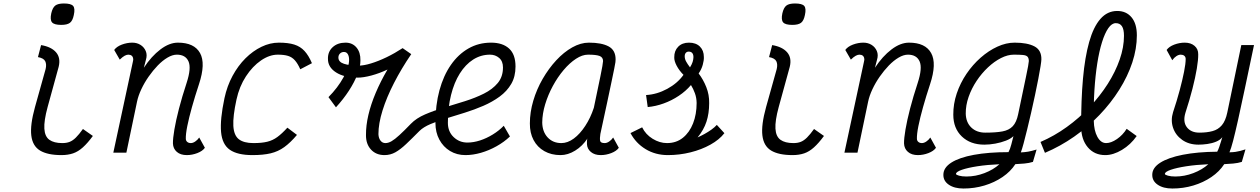

<svg xmlns="http://www.w3.org/2000/svg" viewBox="-20 -877 7240 1103"><path d="M333 14Q253.5 14 210.2 -12Q167 -38 159.8 -98.5Q152.5 -159 181 -262L242 -480Q248.5 -507.5 239.8 -525.2Q231 -543 198 -549L216 -618Q275 -608 302.2 -576.2Q329.5 -544.5 317 -493L253.5 -262Q232 -183 234.8 -137.8Q237.5 -92.5 263.8 -73.8Q290 -55 338 -55Q362 -55 380 -62Q398 -69 416 -86.8Q434 -104.5 456.5 -136L513.5 -96Q483.5 -55 456.2 -30.5Q429 -6 399.8 4Q370.5 14 333 14ZM332 -734Q291.5 -734 279 -748.5Q266.5 -763 274.5 -800.5Q282 -833 297.5 -845Q313 -857 347 -857Q388 -857 400.2 -842.8Q412.5 -828.5 404 -790.5Q397.5 -758 381.8 -746Q366 -734 332 -734Z M1124.5 -87 1157 -28Q1143.5 -9 1113.5 2.5Q1083.5 14 1053 14Q1017 14 995.8 -4.5Q974.5 -23 973.5 -53Q973 -81.5 981.8 -133Q990.5 -184.5 1008.2 -253Q1026 -321.5 1052 -400.5Q1080 -486 1062.8 -524.5Q1045.5 -563 996 -563Q971 -563 942.5 -546.2Q914 -529.5 886.2 -500.8Q858.5 -472 834 -437Q809.5 -402 791.8 -364.2Q774 -326.5 767 -292L706 0H631L743 -521Q743.5 -525 744.8 -530Q746 -535 745 -539.5Q744 -550.5 736.8 -556.8Q729.5 -563 717 -563Q708 -563 696.2 -556.8Q684.5 -550.5 668 -534.5L636 -590Q650 -609.5 680 -620.8Q710 -632 740 -632Q766.5 -632 787 -619.2Q807.5 -606.5 817.2 -584Q827 -561.5 818 -532.5L806.5 -488Q850 -554 901.5 -593Q953 -632 1002 -632Q1096 -632 1129.2 -572.2Q1162.5 -512.5 1123 -393Q1100 -323.5 1082.8 -262Q1065.5 -200.5 1056 -153Q1046.5 -105.5 1047.5 -79Q1048 -68 1056 -61.5Q1064 -55 1076 -55Q1088 -55 1101.2 -63.8Q1114.5 -72.5 1124.5 -87Z M1631 -143.5 1686 -102Q1648.5 -57.5 1613.2 -32Q1578 -6.5 1535 3.8Q1492 14 1430 14Q1344.5 14 1300.5 -16.5Q1256.5 -47 1250 -118.5Q1243.5 -190 1269.5 -313Q1284.5 -383 1316 -441.2Q1347.5 -499.5 1390.2 -542Q1433 -584.5 1482.2 -608.2Q1531.5 -632 1582 -632Q1635.5 -632 1670.5 -621Q1705.5 -610 1729.2 -584.2Q1753 -558.5 1772 -514L1705 -479Q1690.5 -512 1674 -530.5Q1657.5 -549 1634.5 -556Q1611.5 -563 1576 -563Q1528 -563 1479.5 -529.8Q1431 -496.5 1393 -438.5Q1355 -380.5 1338.5 -305Q1317.5 -208.5 1320.5 -154Q1323.5 -99.5 1352 -77.2Q1380.5 -55 1436 -55Q1484 -55 1515.5 -62.8Q1547 -70.5 1573.2 -89.8Q1599.5 -109 1631 -143.5Z M2340.5 -166Q2371.5 -198 2422 -219.8Q2472.5 -241.5 2532.2 -259.2Q2592 -277 2651.2 -295.8Q2710.5 -314.5 2760 -339.2Q2809.5 -364 2839.5 -400Q2869.5 -436 2869.5 -489.5Q2869.5 -525.5 2847.5 -544.2Q2825.5 -563 2795 -563Q2742.5 -563 2698.2 -534.8Q2654 -506.5 2621.5 -454.8Q2589 -403 2571 -331Q2553 -259 2553 -171.5Q2553 -121 2586 -89.5Q2619 -58 2665 -58Q2700 -58 2737.8 -70.2Q2775.5 -82.5 2811.2 -104.5Q2847 -126.5 2874 -154.5L2909.5 -93Q2876 -61 2832.5 -36.8Q2789 -12.5 2742.8 0.8Q2696.5 14 2654 14Q2604.5 14 2565.5 -9.5Q2526.5 -33 2504 -74.8Q2481.5 -116.5 2481.5 -170.5Q2481.5 -273.5 2504.5 -358Q2527.5 -442.5 2570 -503.8Q2612.5 -565 2671 -598.5Q2729.5 -632 2801 -632Q2867.5 -632 2904.5 -598.2Q2941.5 -564.5 2941.5 -495Q2941.5 -437 2917 -395Q2892.5 -353 2850.5 -322.2Q2808.5 -291.5 2757 -269.2Q2705.5 -247 2650.5 -229.8Q2595.5 -212.5 2544.5 -197Q2493.5 -181.5 2453 -164.2Q2412.5 -147 2390 -125Q2346 -80.5 2313.2 -49.5Q2280.5 -18.5 2251.5 -2.2Q2222.5 14 2189 14Q2140.5 14 2111.2 -17.8Q2082 -49.5 2082.5 -101Q2082 -155 2096.2 -216.2Q2110.5 -277.5 2138.5 -343.8Q2166.5 -410 2206 -477.5Q2159.5 -455.5 2113.5 -443.2Q2067.5 -431 2035 -431Q1957.5 -431 1910.5 -461Q1863.5 -491 1864 -539Q1863 -580 1891.2 -606Q1919.5 -632 1965 -632Q2004.5 -632 2028 -604Q2051.5 -576 2050.5 -530Q2051 -496 2033.8 -450.8Q2016.5 -405.5 1984.8 -356.5Q1953 -307.5 1910 -260.5L1867 -319Q1920.5 -373 1953 -432.2Q1985.5 -491.5 1985.5 -533.5Q1985.5 -553.5 1978 -566Q1970.5 -578.5 1956 -578.5Q1942.5 -578.5 1933.2 -569.5Q1924 -560.5 1924 -546.5Q1924 -521 1956 -510.5Q1988 -500 2040 -500Q2070 -500 2111.8 -512.8Q2153.5 -525.5 2200.8 -548.2Q2248 -571 2293 -600.5L2342.5 -566Q2286 -483 2243.5 -400.2Q2201 -317.5 2177.5 -242.2Q2154 -167 2154 -106Q2155 -83 2166 -69Q2177 -55 2194 -55Q2211 -55 2229.5 -65.8Q2248 -76.5 2274.5 -100.8Q2301 -125 2340.5 -166Z M3502.5 -87 3535 -28Q3521.5 -9 3491.5 2.5Q3461.5 14 3431 14Q3396 14 3374.5 -4Q3353 -22 3352 -49Q3351.5 -58 3352 -67.8Q3352.5 -77.5 3355 -81.5Q3326 -37.5 3284.2 -11.8Q3242.5 14 3200 14Q3147 14 3107 -8.8Q3067 -31.5 3045.2 -72.5Q3023.5 -113.5 3024 -168Q3024 -232 3043.5 -298Q3063 -364 3097.5 -423.8Q3132 -483.5 3175.5 -530.5Q3219 -577.5 3267.5 -604.8Q3316 -632 3363 -632Q3436 -632 3476.2 -610.5Q3516.5 -589 3516.5 -536Q3517 -531.5 3515.5 -520Q3514 -508.5 3508.8 -483.2Q3503.5 -458 3494 -411.5Q3484.5 -365 3468.5 -290.8Q3452.5 -216.5 3429 -107.5Q3425 -82 3427.5 -68.5Q3430 -55 3454 -55Q3466 -55 3479.2 -63.8Q3492.5 -72.5 3502.5 -87ZM3205 -55Q3241 -55 3276.5 -81.2Q3312 -107.5 3342.2 -153.8Q3372.5 -200 3391.5 -258Q3414.5 -367 3429.2 -438.8Q3444 -510.5 3444.5 -526.5Q3444 -548 3424.5 -555.5Q3405 -563 3358 -563Q3325 -563 3288.8 -539.2Q3252.5 -515.5 3218 -474.8Q3183.5 -434 3156 -383.2Q3128.5 -332.5 3112 -278.2Q3095.5 -224 3095 -173Q3096 -120 3126.2 -87.5Q3156.5 -55 3205 -55Z M3817 14Q3745.5 14 3689 -20.2Q3632.5 -54.5 3602 -112.5L3669 -145.5Q3689 -104.5 3729.2 -79.8Q3769.5 -55 3812 -55Q3865 -55 3903 -85.5Q3941 -116 3961.5 -168.2Q3982 -220.5 3982 -285.5Q3981.5 -315.5 3972.2 -341Q3963 -366.5 3949.5 -388.5Q3920.5 -354 3879.8 -326.8Q3839 -299.5 3792.8 -282.8Q3746.5 -266 3701 -262L3691.5 -331Q3754 -334.5 3813 -366.5Q3872 -398.5 3906.5 -447Q3882 -471.5 3867.2 -499.5Q3852.5 -527.5 3853.5 -548Q3853 -585 3876 -608.5Q3899 -632 3938 -632Q3978 -632 4000.8 -609.5Q4023.5 -587 4023.5 -550Q4024.5 -531 4017.2 -504.8Q4010 -478.5 3993.5 -455Q4020 -420.5 4037.5 -376.5Q4055 -332.5 4054 -284.5Q4054 -225.5 4038.5 -178Q4023 -130.5 3987.5 -87.5Q4006.5 -96 4027 -107.2Q4047.5 -118.5 4066.5 -132Q4085.5 -145.5 4098 -159.5L4141.5 -112Q4112.5 -74.5 4061.2 -46Q4010 -17.5 3946.8 -1.8Q3883.5 14 3817 14ZM3944 -490Q3955 -508 3959 -521.2Q3963 -534.5 3963.5 -545.5Q3964.5 -561.5 3958 -570.8Q3951.5 -580 3938 -580.5Q3927 -581 3920.2 -573.8Q3913.5 -566.5 3913.5 -554Q3913.5 -538.5 3921.5 -523.8Q3929.5 -509 3944 -490Z M4533 14Q4453.5 14 4410.2 -12Q4367 -38 4359.8 -98.5Q4352.5 -159 4381 -262L4442 -480Q4448.5 -507.5 4439.8 -525.2Q4431 -543 4398 -549L4416 -618Q4475 -608 4502.2 -576.2Q4529.5 -544.5 4517 -493L4453.5 -262Q4432 -183 4434.8 -137.8Q4437.5 -92.5 4463.8 -73.8Q4490 -55 4538 -55Q4562 -55 4580 -62Q4598 -69 4616 -86.8Q4634 -104.5 4656.5 -136L4713.5 -96Q4683.5 -55 4656.2 -30.5Q4629 -6 4599.8 4Q4570.5 14 4533 14ZM4532 -734Q4491.5 -734 4479 -748.5Q4466.5 -763 4474.5 -800.5Q4482 -833 4497.5 -845Q4513 -857 4547 -857Q4588 -857 4600.2 -842.8Q4612.5 -828.5 4604 -790.5Q4597.5 -758 4581.8 -746Q4566 -734 4532 -734Z M5324.5 -87 5357 -28Q5343.5 -9 5313.5 2.5Q5283.5 14 5253 14Q5217 14 5195.8 -4.5Q5174.5 -23 5173.5 -53Q5173 -81.5 5181.8 -133Q5190.5 -184.5 5208.2 -253Q5226 -321.5 5252 -400.5Q5280 -486 5262.8 -524.5Q5245.5 -563 5196 -563Q5171 -563 5142.5 -546.2Q5114 -529.5 5086.2 -500.8Q5058.5 -472 5034 -437Q5009.5 -402 4991.8 -364.2Q4974 -326.5 4967 -292L4906 0H4831L4943 -521Q4943.5 -525 4944.8 -530Q4946 -535 4945 -539.5Q4944 -550.5 4936.8 -556.8Q4929.5 -563 4917 -563Q4908 -563 4896.2 -556.8Q4884.5 -550.5 4868 -534.5L4836 -590Q4850 -609.5 4880 -620.8Q4910 -632 4940 -632Q4966.5 -632 4987 -619.2Q5007.5 -606.5 5017.2 -584Q5027 -561.5 5018 -532.5L5006.5 -488Q5050 -554 5101.5 -593Q5153 -632 5202 -632Q5296 -632 5329.2 -572.2Q5362.5 -512.5 5323 -393Q5300 -323.5 5282.8 -262Q5265.5 -200.5 5256 -153Q5246.5 -105.5 5247.5 -79Q5248 -68 5256 -61.5Q5264 -55 5276 -55Q5288 -55 5301.2 -63.8Q5314.5 -72.5 5324.5 -87Z M5515 206Q5462.5 206 5430.8 184.2Q5399 162.5 5399.5 127Q5399.5 86.5 5445 57.2Q5490.5 28 5574.8 12.5Q5659 -3 5773.5 -3Q5783 -20.5 5789.8 -47.2Q5796.5 -74 5802 -95Q5787 -80 5758.8 -69Q5730.5 -58 5697.8 -52Q5665 -46 5635 -46Q5554.5 -46 5505.5 -93Q5456.5 -140 5456.5 -218Q5456 -279.5 5476.2 -339.8Q5496.5 -400 5532.2 -452.8Q5568 -505.5 5613.8 -545.8Q5659.5 -586 5709.8 -609Q5760 -632 5809 -632Q5882 -632 5922.8 -610.5Q5963.5 -589 5962.5 -536Q5962.5 -526.5 5957.8 -496.5Q5953 -466.5 5944.8 -423.8Q5936.5 -381 5926 -331Q5915.5 -281 5903.8 -230.2Q5892 -179.5 5881 -134Q5870 -88.5 5860.5 -53.5Q5851 -18.5 5844.5 -1.5Q5867.5 -2.5 5886.5 -5.8Q5905.5 -9 5935 -18L5914 53Q5892 60 5864.5 62.5Q5837 65 5813 66Q5785.5 108.5 5739.2 140Q5693 171.5 5635.2 188.8Q5577.5 206 5515 206ZM5532 137Q5584.5 137 5635.5 117.5Q5686.5 98 5721.5 66.5Q5651 69.5 5594.8 78.2Q5538.5 87 5505.5 98.5Q5472.5 110 5472 122Q5472 127.5 5489.5 132.2Q5507 137 5532 137ZM5640 -115Q5700.5 -115 5738.5 -122Q5776.5 -129 5798 -151.8Q5819.5 -174.5 5829 -220.5Q5858.5 -362 5874.2 -436.5Q5890 -511 5890.5 -526.5Q5890 -544.5 5882.2 -552Q5874.5 -559.5 5856.2 -561.2Q5838 -563 5804 -563Q5769 -563 5730.5 -543.5Q5692 -524 5655.8 -490Q5619.5 -456 5590.5 -412.5Q5561.5 -369 5544.5 -320.5Q5527.5 -272 5528 -223.5Q5529.5 -173.5 5560.2 -144.2Q5591 -115 5640 -115Z M6329.5 14Q6267 14 6229.2 -30.8Q6191.5 -75.5 6191 -148Q6190.5 -302.5 6201.5 -425.5Q6212.5 -548.5 6237 -635.5Q6261.5 -722.5 6301.5 -768.2Q6341.5 -814 6398 -814Q6450 -814 6480.5 -777.5Q6511 -741 6511 -674Q6511 -597.5 6484.8 -518Q6458.5 -438.5 6410.2 -361.8Q6362 -285 6296 -216.2Q6230 -147.5 6150.8 -92Q6071.5 -36.5 5983 1L5957.5 -61.5Q6036.5 -95.5 6108.2 -147.2Q6180 -199 6239.8 -262.2Q6299.5 -325.5 6343.8 -395Q6388 -464.5 6412.5 -535.2Q6437 -606 6437 -671Q6437 -709 6425.2 -726.5Q6413.5 -744 6390 -744Q6367 -744 6347 -715.2Q6327 -686.5 6310.8 -634.5Q6294.5 -582.5 6283.5 -512.2Q6272.5 -442 6267.2 -358.8Q6262 -275.5 6263.5 -184Q6264.5 -127 6284.2 -91Q6304 -55 6334.5 -55Q6363 -55 6396.8 -78.2Q6430.5 -101.5 6452.5 -137L6510 -95.5Q6475.5 -46 6425.5 -16Q6375.5 14 6329.5 14Z M6715 206Q6662.5 206 6630.8 184.2Q6599 162.5 6599.5 127Q6599.5 87 6645.2 57.8Q6691 28.5 6775 12Q6859 -4.5 6972.5 -5.5Q6979 -17 6984.2 -32.5Q6989.5 -48 6994.2 -63.5Q6999 -79 7002 -89Q6990 -73 6966.5 -63.2Q6943 -53.5 6916 -49.8Q6889 -46 6865 -46Q6810.5 -46 6772 -73Q6733.5 -100 6719 -143Q6704.5 -186 6719 -232.5Q6741 -298.5 6757 -358.2Q6773 -418 6782.2 -464.8Q6791.5 -511.5 6791.5 -539Q6791 -550.5 6783.2 -556.8Q6775.5 -563 6763 -563Q6751 -563 6738 -554.5Q6725 -546 6714.5 -531L6682 -590Q6696 -609.5 6726 -620.8Q6756 -632 6786 -632Q6821 -632 6842.5 -613.5Q6864 -595 6863.5 -565Q6864 -534 6855.5 -483Q6847 -432 6830.5 -367.5Q6814 -303 6790 -229Q6774.5 -177.5 6798.2 -146.2Q6822 -115 6870 -115Q6913 -115 6945.5 -123.8Q6978 -132.5 6999.2 -157.5Q7020.5 -182.5 7030.5 -230.5L7111 -618H7184Q7153.5 -473.5 7131 -366.5Q7108.5 -259.5 7092 -186Q7075.5 -112.5 7063.8 -67.5Q7052 -22.5 7043 -2Q7063.5 -2.5 7077.5 -4.5Q7091.5 -6.5 7104.8 -10Q7118 -13.5 7135 -19L7114 53Q7092 60 7064.5 62.5Q7037 65 7013 66Q6985.5 108.5 6939.2 140Q6893 171.5 6835.2 188.8Q6777.5 206 6715 206ZM6732 137Q6784.5 137 6835.5 117.5Q6886.5 98 6921.5 66.5Q6851 69.5 6794.8 78.2Q6738.5 87 6705.5 98.5Q6672.5 110 6672 122Q6672 127.5 6689.5 132.2Q6707 137 6732 137Z"/></svg>

Font: Victor Mono Thin
Style: Italic
Weight: 100
Italic angle: -12°
Monospace: yes
Designer: Rune Bjørnerås
Version: Version 1.561;gftools[0.9.30]